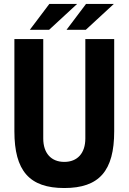

<svg xmlns="http://www.w3.org/2000/svg" viewBox="-20 -924 642 958"><path d="M128.9 -775.4H225.1L364.7 -904.3H226.1ZM312 -775.4H408.2L547.9 -904.3H409.2ZM300.8 14.2C475.1 14.2 549.8 -71.3 549.8 -269V-729H405.8V-232.9C405.8 -160.2 366.7 -116.2 300.8 -116.2C234.9 -116.2 195.8 -160.2 195.8 -232.9V-729H51.8V-269C51.8 -71.3 127 14.2 300.8 14.2Z"/></svg>

Font: Hack
Style: Bold
Weight: 700
Monospace: yes
Designer: Christopher Simpkins
Foundry: Christopher Simpkins
Version: Version 2.010